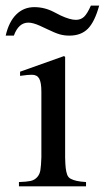

<svg xmlns="http://www.w3.org/2000/svg" viewBox="-44 -658 376 678"><path d="M22.9 0V-15.1Q50.3 -16.1 64 -19Q77.6 -22 86.9 -32Q96.2 -42 98.6 -57.1Q101.1 -72.3 102.1 -102.1V-334Q102.1 -366.7 94.5 -380.4Q86.9 -394 68.8 -394Q53.7 -394 35.2 -391.1L26.9 -390.1V-404.8L182.1 -460L186 -457V-102.1Q186.5 -78.1 188 -64.9Q189.5 -51.8 193.1 -41.5Q196.8 -31.2 205.8 -26.6Q214.8 -22 226.6 -19.3Q238.3 -16.6 259.8 -15.1V0ZM276.9 -638.2H306.2Q290.5 -581.1 266.4 -556.6Q242.2 -532.2 201.2 -532.2Q182.1 -532.2 166.3 -536.9Q150.4 -541.5 120.1 -556.2L97.2 -566.9Q72.3 -578.1 56.2 -578.1Q21.5 -578.1 4.9 -532.2H-23.9Q-12.7 -581.1 13.4 -606.9Q39.6 -632.8 77.1 -632.8Q113.8 -632.8 147 -615.2L170.9 -603Q203.6 -587.9 224.1 -587.9Q241.2 -587.9 252.7 -598.6Q264.2 -609.4 276.9 -638.2Z"/></svg>

Font: Accordance
Style: Regular
Weight: 400
Version: Version 1.1 (build May 11, 2018) Miklal Software Solutions, 